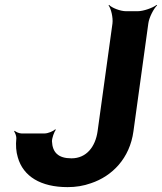

<svg xmlns="http://www.w3.org/2000/svg" viewBox="-20 -757 664 787"><path d="M273 -108C219 -108 195 -132 193 -178C193 -191 202 -217 209 -225L206 -227C199 -219 176 -210 163 -210H68C59 -210 45 -216 40 -221L38 -218C42 -213 47 -200 47 -191C44 -161 46 -135 53 -112C75 -34 147 10 257 10C291 10 322 5 353 -6C440 -35 512 -108 527 -219L588 -661C591 -685 610 -722 624 -735L622 -737C607 -725 568 -711 544 -711H497C473 -711 438 -725 427 -737L425 -735C435 -722 444 -685 441 -661L380 -219C371 -155 334 -108 273 -108Z"/></svg>

Font: Asimov
Style: EdgeIt
Weight: 500
Designer: Google
Version: Version 2.000980: 2014